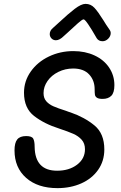

<svg xmlns="http://www.w3.org/2000/svg" viewBox="-20 -972 624 992"><path d="M55 -195Q55 -234 69 -251.5Q83 -269 115 -269Q144 -269 151.5 -256Q159 -243 159 -213Q161 -90 275 -90Q337 -90 378 -121Q419 -152 419 -201Q419 -231 402 -250Q385 -269 359 -280.5Q333 -292 285 -308Q209 -332 156.5 -372.5Q104 -413 104 -493Q104 -553 139 -602.5Q174 -652 232.5 -680Q291 -708 359 -708Q420 -708 468.5 -685.5Q517 -663 544 -622.5Q571 -582 571 -532Q571 -493 555 -477Q539 -461 510 -461Q490 -461 481 -467Q472 -473 470.5 -482.5Q469 -492 469 -511Q469 -557 440.5 -587.5Q412 -618 358 -618Q317 -618 281.5 -600.5Q246 -583 225.5 -553.5Q205 -524 205 -491Q205 -465 219 -449Q233 -433 255.5 -423Q278 -413 322 -399Q328 -396 334 -394.5Q340 -393 345 -391Q417 -366 468 -324Q519 -282 519 -200Q519 -140 487 -94.5Q455 -49 400 -24.5Q345 0 277 0Q175 0 115 -53Q55 -106 55 -195ZM480 -774Q424 -872 412 -872Q405 -872 382.5 -852Q360 -832 330 -804L310 -786Q288 -764 269 -764Q255 -764 246 -773.5Q237 -783 237 -796Q237 -814 254 -828Q256 -830 286 -857Q333 -901 366.5 -926.5Q400 -952 422 -952Q449 -952 468 -931.5Q487 -911 515 -866Q526 -847 545 -820Q552 -811 552 -801Q552 -785 539 -772Q526 -759 510 -759Q490 -759 480 -774Z"/></svg>

Font: Mali Medium
Style: Italic
Weight: 500
Italic angle: -10°
Version: Version 1.000; ttfautohint (v1.6)